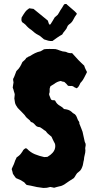

<svg xmlns="http://www.w3.org/2000/svg" viewBox="-20 -862 489 951"><path d="M360 -792Q350 -779 343 -764.5Q336 -750 322 -741Q320 -739 317.5 -736.5Q315 -734 314 -731Q310 -719 302 -710.5Q294 -702 288 -691Q275 -684 263 -675.5Q251 -667 240 -659Q229 -658 219 -660.5Q209 -663 198 -667Q191 -672 184.5 -678.5Q178 -685 169 -689Q159 -694 151 -700.5Q143 -707 135 -714Q119 -724 107 -739Q103 -743 98 -746.5Q93 -750 90 -752Q86 -758 86 -763.5Q86 -769 87 -775Q95 -789 103.5 -801Q112 -813 125 -821Q130 -820 135 -819.5Q140 -819 146 -818Q163 -804 181 -789.5Q199 -775 217 -760Q219 -753 220.5 -749Q222 -745 223 -742Q228 -738 231 -743Q236 -751 241 -759Q246 -767 251 -776Q253 -778 257.5 -781.5Q262 -785 266 -789Q269 -794 272.5 -799.5Q276 -805 279 -811Q284 -818 288 -824.5Q292 -831 296 -838Q301 -845 311 -841Q313 -837 313 -838Q325 -827 337.5 -817Q350 -807 360 -796ZM411 -505Q410 -504 409.5 -502.5Q409 -501 408 -499Q402 -488 396.5 -476.5Q391 -465 382 -455Q379 -453 377.5 -449.5Q376 -446 374 -442Q372 -438 369.5 -434Q367 -430 363 -427Q361 -425 358 -425Q355 -427 353 -428Q351 -429 348 -430Q340 -438 328 -436Q325 -436 322.5 -436.5Q320 -437 317 -437Q313 -442 309 -446.5Q305 -451 300 -455Q298 -457 294.5 -457Q291 -457 289 -458Q285 -459 281 -461Q263 -458 248 -446Q241 -441 230 -435Q225 -425 226 -415Q227 -405 223 -396Q224 -392 225 -388Q226 -384 228 -381Q229 -377 230.5 -374Q232 -371 233 -369Q238 -365 242.5 -365.5Q247 -366 251 -365Q252 -364 253.5 -363Q255 -362 255 -360Q263 -345 277 -338Q290 -331 297 -322Q308 -321 317.5 -318Q327 -315 336 -307Q339 -303 343.5 -300.5Q348 -298 351 -296Q358 -289 360 -282.5Q362 -276 365 -270Q367 -265 370.5 -261Q374 -257 373 -250Q380 -234 383 -225Q386 -216 389 -209Q391 -201 393 -190.5Q395 -180 400 -159Q405 -151 404.5 -143.5Q404 -136 402 -128Q404 -117 402 -105.5Q400 -94 397 -83Q396 -79 396 -74Q396 -69 394 -64Q393 -58 392 -53Q391 -48 390 -43Q387 -33 382.5 -24.5Q378 -16 369 -10Q361 -5 356.5 3.5Q352 12 346 20Q334 27 322 35.5Q310 44 298 52Q293 55 287 57.5Q281 60 274 61Q268 62 262 64Q256 66 248 68Q244 67 239.5 66Q235 65 229 64Q225 65 221 66Q217 67 212 68Q208 68 204 68.5Q200 69 195 69Q185 67 174 66Q163 65 152 62Q142 60 131.5 57.5Q121 55 112 54Q108 50 105 47Q102 44 100 41Q96 39 92.5 36.5Q89 34 84 31L59 20Q55 15 51.5 10Q48 5 44 -1Q43 -6 41.5 -12Q40 -18 38 -24Q39 -26 39 -27.5Q39 -29 40 -30Q45 -40 49 -49.5Q53 -59 56 -69Q57 -71 59 -74.5Q61 -78 62 -82Q65 -84 67.5 -86Q70 -88 74 -91Q80 -96 84 -101.5Q88 -107 92 -113Q96 -123 108 -128Q110 -127 111.5 -126.5Q113 -126 114 -125Q131 -107 153 -98Q175 -89 199 -84Q203 -84 207 -84.5Q211 -85 215 -85Q220 -89 224.5 -91.5Q229 -94 233 -98Q250 -112 253 -130Q256 -147 248 -158Q245 -164 241.5 -171Q238 -178 235 -185Q230 -190 222.5 -195.5Q215 -201 210 -208Q208 -212 204.5 -214Q201 -216 198 -218Q191 -224 178 -232Q172 -232 164 -235Q160 -237 159 -238Q154 -244 148 -250Q142 -256 133 -258Q129 -266 121 -271.5Q113 -277 107 -285Q103 -292 96.5 -298Q90 -304 84 -311L68 -327Q63 -334 59 -341Q55 -348 54 -355Q53 -360 52.5 -365Q52 -370 51 -374Q53 -389 53 -393.5Q53 -398 49 -409Q48 -414 46.5 -418.5Q45 -423 43 -428Q44 -435 45 -441.5Q46 -448 47 -454Q46 -459 45.5 -462.5Q45 -466 45 -468V-471Q50 -480 53 -488.5Q56 -497 60 -507Q60 -509 63 -512Q73 -521 79.5 -532Q86 -543 91 -555Q97 -560 102 -564.5Q107 -569 110 -575Q115 -577 116 -578Q122 -583 128 -584Q140 -592 153 -598.5Q166 -605 181 -608Q185 -610 189 -612.5Q193 -615 198 -618Q212 -620 226.5 -619.5Q241 -619 254 -619Q260 -618 265.5 -616Q271 -614 276 -612Q281 -611 285.5 -609Q290 -607 294 -607Q298 -606 301.5 -606Q305 -606 307 -605Q314 -601 322 -599.5Q330 -598 337 -599Q345 -590 353 -581.5Q361 -573 368 -565Q376 -557 383 -550Q390 -543 397 -537Q400 -527 403.5 -520Q407 -513 411 -505Z"/></svg>

Font: Daruma Drop One
Style: Regular
Weight: 400
Designer: Maniackers Design
Version: Version 1.000